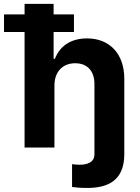

<svg xmlns="http://www.w3.org/2000/svg" viewBox="-64 -747 709 972"><path d="M414.1 -320.3V33.4C414.1 76 376.8 87 338.1 87C324.9 87 313.2 85.6 300.8 84.2V199.6C320 202.1 343.4 204.5 378.2 204.5C481.9 204.5 565.3 167.3 565.3 33.4V-347.3C565.7 -475.1 490.4 -552.6 376.8 -552.6C294 -552.6 238.6 -513.5 213.8 -449.2H207.4V-584.9H310.4V-674H207.4V-727.3H60.4V-674H-43.7V-584.9H60.4V0H211.6V-315.3C212 -385.7 255 -426.8 316.8 -426.8C378.2 -426.8 414.4 -387.4 414.1 -320.3Z"/></svg>

Font: Magic Ui Pro
Style: Bold
Weight: 700
Designer: Stefan Endress, Andreas Faust
Version: Version 1.000;FEAKit 1.0